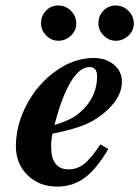

<svg xmlns="http://www.w3.org/2000/svg" viewBox="-20 -669 509 702"><path d="M347.2 -141.1 376 -124Q332 -49.8 288.8 -18.3Q245.6 13.2 189 13.2Q123.5 13.2 80.8 -28.6Q38.1 -70.3 38.1 -133.8Q38.1 -213.4 78.9 -288.8Q119.6 -364.3 185.8 -410.6Q252 -457 321.8 -457Q367.2 -457 396.5 -432.6Q425.8 -408.2 425.8 -370.1Q425.8 -316.9 373 -267.1Q337.4 -233.4 293.7 -214.6Q250 -195.8 171.9 -180.2Q167 -156.2 167 -132.8Q167 -49.8 231 -49.8Q262.2 -49.8 287.4 -69.6Q312.5 -89.4 347.2 -141.1ZM179.2 -211.9Q221.2 -225.1 243.9 -237.8Q266.6 -250.5 287.1 -272Q335 -322.3 335 -390.1Q335 -423.8 307.1 -423.8Q271.5 -423.8 238.5 -369.4Q205.6 -314.9 179.2 -211.9ZM192.9 -648.9Q219.7 -648.9 239.3 -629.6Q258.8 -610.4 258.8 -583Q258.8 -557.1 239.3 -538.6Q219.7 -520 192.9 -520Q168 -520 148.9 -539.3Q129.9 -558.6 129.9 -584Q129.9 -611.3 148.2 -630.1Q166.5 -648.9 192.9 -648.9ZM402.8 -648.9Q430.2 -648.9 449.7 -629.4Q469.2 -609.9 469.2 -583Q469.2 -557.1 449.5 -538.6Q429.7 -520 402.8 -520Q377.9 -520 358.9 -539.3Q339.8 -558.6 339.8 -584Q339.8 -611.3 358.2 -630.1Q376.5 -648.9 402.8 -648.9Z"/></svg>

Font: Accordance
Style: Bold-Italic
Weight: 700
Italic angle: -11°
Version: Version 1.2 (build January 31, 2020) Miklal Software Solutio